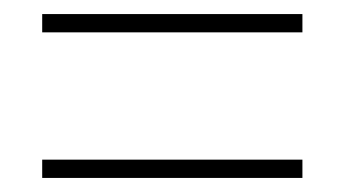

<svg xmlns="http://www.w3.org/2000/svg" viewBox="-20 -540 491 273"><path d="M40 -494H410V-520H40ZM40 -287H410V-313H40Z"/></svg>

Font: Noto Sans Tamil UI Condensed Thin
Style: Regular
Weight: 100
Width: 3
Designer: Jelle Bosma - Monotype Design Team
Foundry: Monotype Imaging Inc.
Version: Version 2.004